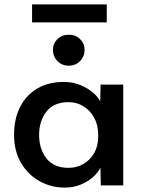

<svg xmlns="http://www.w3.org/2000/svg" viewBox="-20 -844 655 874"><path d="M274 10Q213 10 160.5 -19Q108 -48 76 -102Q44 -156 44 -231Q44 -303 71.5 -357Q99 -411 149.5 -441Q200 -471 270 -471Q312 -471 346.5 -456.5Q381 -442 404.5 -421.5Q428 -401 436 -382L438 -459H541V0H439L437 -81Q427 -59 403.5 -38Q380 -17 347 -3.5Q314 10 274 10ZM292 -80Q329 -80 359.5 -97.5Q390 -115 408.5 -147Q427 -179 427 -223V-230Q427 -275 408.5 -308.5Q390 -342 359.5 -360.5Q329 -379 292 -379Q225 -379 191.5 -336Q158 -293 158 -230Q158 -166 191.5 -123Q225 -80 292 -80ZM293 -545Q262 -545 241.5 -566Q221 -587 221 -618Q221 -646 241.5 -666Q262 -686 293 -686Q324 -686 344.5 -666Q365 -646 365 -618Q365 -587 344.5 -566Q324 -545 293 -545ZM126 -742V-824H466V-742Z"/></svg>

Font: Alata
Style: Regular
Weight: 400
Designer: Spyros Zevelakis, Eben Sorkin
Foundry: Spyros Zevelakis
Version: Version 1.005; ttfautohint (v1.8.4.7-5d5b)